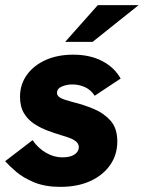

<svg xmlns="http://www.w3.org/2000/svg" viewBox="-22 -717 560 748"><path d="M213 11Q154 11 111.5 -6.5Q69 -24 41.5 -47.5Q14 -71 -2 -89L105 -171Q126 -140 157 -122Q188 -104 220 -104Q243 -104 257 -109.5Q271 -115 278 -124Q285 -133 285 -143Q285 -156 275.5 -164.5Q266 -173 250.5 -179Q235 -185 217 -190Q194 -197 166.5 -207Q139 -217 113.5 -233Q88 -249 72 -275Q56 -301 56 -340Q56 -388 82.5 -425Q109 -462 155.5 -483Q202 -504 263 -504Q329 -504 376.5 -479Q424 -454 448 -411L347 -344Q332 -367 309 -377.5Q286 -388 260 -388Q238 -388 219 -380Q200 -372 200 -355Q200 -343 214 -335.5Q228 -328 263 -319Q304 -309 343.5 -292.5Q383 -276 409 -246.5Q435 -217 435 -166Q435 -114 407 -74Q379 -34 329.5 -11.5Q280 11 213 11ZM232 -554 359 -697H518L339 -554Z"/></svg>

Font: Hanken Grotesk Black
Style: Italic
Weight: 900
Italic angle: -8°
Designer: Alfredo Marco Pradil
Foundry: Hanken Design Co.
Version: Version 3.013